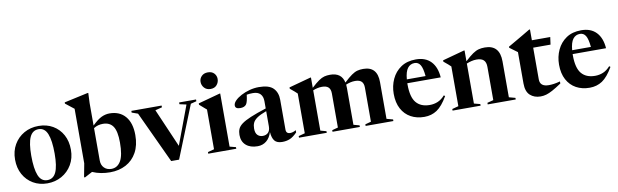

<svg xmlns="http://www.w3.org/2000/svg" viewBox="-47 -1248 5701 1771"><g transform="rotate(-10 2804.0 -363.0)"><path d="M288 12Q213.5 12 155.5 -22Q97.5 -56 64.2 -116.2Q31 -176.5 31 -255Q31 -334.5 66 -395Q101 -455.5 161.2 -489.8Q221.5 -524 297 -524Q373 -524 431 -490Q489 -456 521.8 -396Q554.5 -336 554.5 -257Q554.5 -177.5 518.8 -116.8Q483 -56 422.5 -22Q362 12 288 12ZM292.5 -17.5Q348.5 -17.5 374.5 -73.2Q400.5 -129 400.5 -247Q400.5 -370 375.2 -432.2Q350 -494.5 293 -494.5Q236.5 -494.5 210.5 -438.8Q184.5 -383 184.5 -265Q184.5 -142 209.8 -79.8Q235 -17.5 292.5 -17.5Z M875 12Q832.5 12 791 4.2Q749.5 -3.5 710.5 -20.5L637 18.5L630 14L653.5 -111V-622Q643.5 -629.5 623.5 -645.5Q603.5 -661.5 574 -684.5V-696L794 -744H803L799 -650.5V-439.5Q851.5 -490.5 888.2 -507.2Q925 -524 962 -524Q1057 -524 1110 -461.8Q1163 -399.5 1163 -286.5Q1163 -190.5 1126 -123.8Q1089 -57 1024 -22.5Q959 12 875 12ZM799 -112.5Q799 -69 824.8 -43Q850.5 -17 892 -17Q948.5 -17 980 -70Q1011.5 -123 1011.5 -243Q1011.5 -348.5 980.8 -394.2Q950 -440 885.5 -440Q862 -440 840.8 -434.2Q819.5 -428.5 799 -415Z M1717.5 -481.5 1521 7.5H1447L1222 -476L1165.5 -496V-512H1449V-495.5L1385 -479L1541 -118.5L1676.5 -481.5L1613 -495.5V-512H1771.5V-495.5Z M1921.5 -584Q1884 -584 1862.2 -608.2Q1840.5 -632.5 1840.5 -664.5Q1840.5 -695 1862.2 -717.2Q1884 -739.5 1921.5 -739.5Q1959 -739.5 1979.8 -717.2Q2000.5 -695 2000.5 -664.5Q2000.5 -632.5 1979.8 -608.2Q1959 -584 1921.5 -584ZM2000.5 -527.5V-30L2058 -15V0H1795.5V-15L1855 -31V-403Q1846.5 -410.5 1829.8 -424.8Q1813 -439 1790 -459.5V-472L1994 -527.5Z M2628 -52.5Q2590 -13.5 2558 -0.8Q2526 12 2487.5 12Q2438 12 2416.2 -15Q2394.5 -42 2390.5 -98Q2374.5 -45 2339.8 -16.8Q2305 11.5 2257.5 11.5Q2188.5 11.5 2148.8 -23.2Q2109 -58 2109 -120Q2109 -150.5 2119 -174.8Q2129 -199 2158 -220.8Q2187 -242.5 2242.8 -266Q2298.5 -289.5 2390 -319V-387Q2390 -430.5 2367 -454.8Q2344 -479 2297.5 -479Q2264.5 -479 2239.5 -474Q2235.5 -440 2230 -418Q2224.5 -396 2216.5 -385.5Q2199.5 -363 2160.5 -363Q2113.5 -363 2113.5 -395Q2113.5 -417 2135.5 -439.5Q2157.5 -462 2193.5 -481.2Q2229.5 -500.5 2273.2 -512.2Q2317 -524 2361 -524Q2456 -524 2495.8 -483.5Q2535.5 -443 2535.5 -374.5V-96Q2535.5 -75 2545.5 -65.8Q2555.5 -56.5 2572 -56.5Q2600 -56.5 2628 -73.5ZM2252 -154.5Q2252 -112.5 2271.2 -93.2Q2290.5 -74 2320 -74Q2351.5 -74 2370.8 -93.2Q2390 -112.5 2390 -152V-293.5Q2331.5 -272 2302 -251.5Q2272.5 -231 2262.2 -207.8Q2252 -184.5 2252 -154.5Z M3160.5 -375V-30L3215.5 -15V0H2959.5V-15L3015 -30V-348.5Q3015 -388.5 2995.5 -407Q2976 -425.5 2935 -425.5Q2913 -425.5 2891.5 -420.5Q2870 -415.5 2850.5 -407.5V-30L2905.5 -15V0H2645.5V-15L2705 -31V-403Q2696.5 -411 2681.2 -425Q2666 -439 2640 -459.5V-472L2844 -527.5H2850.5V-431Q2893 -470.5 2921.5 -490Q2950 -509.5 2974.2 -515.8Q2998.5 -522 3028 -522Q3135.5 -522 3155.5 -426.5Q3199.5 -468 3229 -488.5Q3258.5 -509 3283.2 -515.5Q3308 -522 3338 -522Q3470.5 -522 3470.5 -375V-31L3529.5 -15V0H3269.5V-15L3324.5 -30V-348.5Q3324.5 -388.5 3305.2 -407Q3286 -425.5 3245 -425.5Q3222.5 -425.5 3200.5 -420.2Q3178.5 -415 3159 -406.5Q3160.5 -391.5 3160.5 -375Z M3831.5 -524Q3921 -524 3971.8 -471.2Q4022.5 -418.5 4029.5 -321H3716.5Q3716.5 -315.5 3716.5 -309.5Q3716.5 -190.5 3760 -139Q3803.5 -87.5 3886.5 -87.5Q3927.5 -87.5 3962.8 -102.5Q3998 -117.5 4029 -152.5L4039.5 -144Q3989 -56.5 3937.2 -22.2Q3885.5 12 3819 12Q3747.5 12 3692.8 -18Q3638 -48 3607 -105.8Q3576 -163.5 3576 -246Q3576 -320.5 3605.5 -384Q3635 -447.5 3691.8 -485.8Q3748.5 -524 3831.5 -524ZM3815 -493Q3774 -493 3749.2 -461Q3724.5 -429 3718.5 -357H3894Q3887 -432 3868 -462.5Q3849 -493 3815 -493Z M4413 -15 4470.5 -30V-341Q4470.5 -385 4449.2 -405.2Q4428 -425.5 4383.5 -425.5Q4358.5 -425.5 4334.5 -419.5Q4310.5 -413.5 4289 -404.5V-30L4346.5 -15V0H4084V-15L4143.5 -31V-403Q4135 -411 4119.8 -425Q4104.5 -439 4078.5 -459.5V-472L4282.5 -527.5H4289V-426Q4333.5 -467.5 4363.5 -488Q4393.5 -508.5 4419.2 -515.2Q4445 -522 4477 -522Q4616.5 -522 4616.5 -367V-31L4675.5 -15V0H4413Z M4917 -145.5Q4917 -77 4999.5 -77Q5022 -77 5047 -80.5Q5072 -84 5106 -93V-73.5Q5055 -39.5 5021 -21Q4987 -2.5 4960.8 5Q4934.5 12.5 4907.5 12.5Q4848 12.5 4809.8 -22.2Q4771.5 -57 4771.5 -133V-426.5L4699 -480V-490.5Q4706 -494.5 4727.8 -507Q4749.5 -519.5 4780 -537.2Q4810.5 -555 4844.5 -574.8Q4878.5 -594.5 4909 -613H4917V-512H5089L5079.5 -442.5H4917Z M5380 -524Q5469.5 -524 5520.2 -471.2Q5571 -418.5 5578 -321H5265Q5265 -315.5 5265 -309.5Q5265 -190.5 5308.5 -139Q5352 -87.5 5435 -87.5Q5476 -87.5 5511.2 -102.5Q5546.5 -117.5 5577.5 -152.5L5588 -144Q5537.5 -56.5 5485.8 -22.2Q5434 12 5367.5 12Q5296 12 5241.2 -18Q5186.5 -48 5155.5 -105.8Q5124.5 -163.5 5124.5 -246Q5124.5 -320.5 5154 -384Q5183.5 -447.5 5240.2 -485.8Q5297 -524 5380 -524ZM5363.5 -493Q5322.5 -493 5297.8 -461Q5273 -429 5267 -357H5442.5Q5435.5 -432 5416.5 -462.5Q5397.5 -493 5363.5 -493Z"/></g></svg>

Font: Newsreader Display SemiBold
Style: Regular
Weight: 600
Designer: Hugues Gentile
Foundry: Production Type
Version: Version 1.001